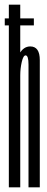

<svg xmlns="http://www.w3.org/2000/svg" viewBox="-24 -805 204 825"><path d="M-3.5 -696H121.5V-726H-3.5ZM14 0H63V-785H14ZM98.5 0H147V-393.5Q147 -487.5 147 -546.5Q147 -605.5 106 -605.5Q76 -605.5 58.2 -571.5Q40.5 -537.5 40.5 -493.5L63 -480.5Q63 -510.5 69.5 -538.8Q76 -567 86 -567Q98.5 -567 98.5 -527.5Q98.5 -488 98.5 -397Z"/></svg>

Font: Anybody UltraCondensed Light
Style: Regular
Weight: 300
Width: 1
Version: Version 1.113;gftools[0.9.25]